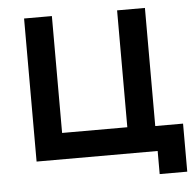

<svg xmlns="http://www.w3.org/2000/svg" viewBox="-49 -611 765 752"><g transform="rotate(-5 333.5 -235.5)"><path d="M547.9 -98.1H657.2V90.8H548.8V0H72.8V-562.5H182.1V-103H438.5V-562.5H547.9Z"/></g></svg>

Font: Manrope3 Semibold
Style: Regular
Weight: 600
Width: 4
Designer: Mikhail Sharanda
Foundry: Mikhail Sharanda
Version: Version 3.000;PS 003.000;hotconv 1.0.88;makeotf.lib2.5.64775